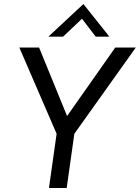

<svg xmlns="http://www.w3.org/2000/svg" viewBox="-20 -933 694 953"><path d="M223 0 261 -269 76 -697H174L313 -357L552 -697H654L349 -269L311 0ZM220 -751 394 -913 523 -751H455L387 -840L293 -751Z"/></svg>

Font: Hanken Grotesk
Style: Italic
Weight: 400
Italic angle: -8°
Designer: Alfredo Marco Pradil
Foundry: Hanken Design Co.
Version: Version 3.013